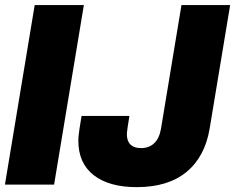

<svg xmlns="http://www.w3.org/2000/svg" viewBox="-20 -748 953 778"><path d="M319.8 -727.5 199.2 0H0L120.6 -727.5ZM534.2 10.3Q421.9 10.3 359.6 -38.3Q297.4 -86.9 297.4 -178.2Q297.4 -186 298.3 -196.3Q299.3 -206.5 302 -225.6Q304.7 -244.6 310.5 -278.3H504.4Q499.5 -248 497.3 -233.4Q495.1 -218.8 494.6 -212.9Q494.1 -207 494.1 -204.1Q494.1 -176.3 508.8 -162.1Q523.4 -147.9 551.3 -147.9Q584 -147.9 604.7 -167.5Q625.5 -187 632.3 -226.1L715.3 -727.5H912.6L829.6 -227.5Q810.5 -112.8 735.8 -51.3Q661.1 10.3 534.2 10.3Z"/></svg>

Font: Inter 20pt Black
Style: Italic
Weight: 900
Italic angle: -9.3988°
Version: Version 4.001;git-66647c0bb